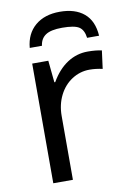

<svg xmlns="http://www.w3.org/2000/svg" viewBox="-84 -793 582 847"><g transform="rotate(-10 206.5 -370.0)"><path d="M335 -545.9Q370.6 -545.9 397.9 -540L387.2 -459Q357.4 -465.8 329.1 -465.8Q286.6 -465.8 250.2 -442.4Q213.9 -418.9 193.4 -377.7Q172.9 -336.4 172.9 -286.1V0H85V-536.1H157.2L167 -438H170.9Q201.7 -491.2 243.7 -518.6Q285.6 -545.9 335 -545.9ZM244.1 -740.2Q313 -740.2 352.8 -706.5Q392.6 -672.9 397 -606H343.3Q338.9 -641.6 318.1 -655.3Q297.4 -668.9 242.2 -668.9Q191.9 -668.9 168.5 -653.3Q145 -637.7 141.1 -606H86.4Q91.8 -668.9 133.8 -704.6Q175.8 -740.2 244.1 -740.2Z"/></g></svg>

Font: Noto Sans Southeast Asian
Style: Regular
Weight: 400
Designer: Monotype Design Team
Foundry: Monotype Imaging Inc.
Version: Version 1.06 uh; ttfautohint (v1.4.1)